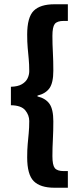

<svg xmlns="http://www.w3.org/2000/svg" viewBox="-20 -728 384 900"><path d="M235.2 152Q168.8 152 138.1 121.1Q107.4 90.3 107.4 9.5Q107.4 -25.8 109.8 -52.2Q112.2 -78.5 114.6 -103.9Q117.1 -129.2 117.1 -160.9Q117.1 -188 98.5 -210.9Q79.9 -233.9 31.1 -234.7V-321.3Q63.6 -322.1 82.5 -333.2Q101.4 -344.3 109.2 -360.8Q117.1 -377.2 117.1 -394.7Q117.1 -426.6 114.6 -452Q112.2 -477.5 109.8 -503.8Q107.4 -530.2 107.4 -565.5Q107.4 -647.1 138.1 -677.6Q168.8 -708 235.2 -708H298.1V-630H279.3Q247.8 -630 236.7 -615.7Q225.7 -601.5 225.7 -559.9Q225.7 -519.9 227.9 -481.4Q230 -442.9 230 -396.8Q230 -340 211.9 -314.5Q193.7 -289 155.7 -280V-276Q193.7 -267 211.9 -241.4Q230 -215.8 230 -159.2Q230 -114.1 227.9 -75.1Q225.7 -36.2 225.7 3.9Q225.7 45.5 236.7 59.7Q247.8 74 279.3 74H298.1V152Z"/></svg>

Font: Source Sans 3
Style: Regular
Weight: 200
Designer: Paul D. Hunt
Foundry: Adobe
Version: Version 3.046;hotconv 1.0.118;makeotfexe 2.5.65603